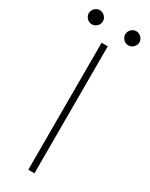

<svg xmlns="http://www.w3.org/2000/svg" viewBox="-245 -824 674 864"><g transform="rotate(30 91.5 -391.5)"><path d="M76 -660H108V0H76ZM185.5 -709.5Q170.5 -709.5 159.8 -720.8Q149 -732 149 -746Q149 -760.5 159.8 -771.8Q170.5 -783 185.5 -783Q200 -783 211.2 -772Q222.5 -761 222.5 -746Q222.5 -731 211.2 -720.2Q200 -709.5 185.5 -709.5ZM-4 -709.5Q-19 -709.5 -29.8 -720.8Q-40.5 -732 -40.5 -746Q-40.5 -760.5 -29.8 -771.8Q-19 -783 -4 -783Q10.5 -783 21.8 -772Q33 -761 33 -746Q33 -731 21.8 -720.2Q10.5 -709.5 -4 -709.5Z"/></g></svg>

Font: League Spartan Thin Thin
Style: Regular
Weight: 250
Version: Version 2.002